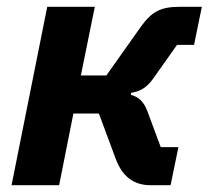

<svg xmlns="http://www.w3.org/2000/svg" viewBox="-20 -545 614 565"><path d="M14 0H154L196 -211H271L320 -79C339 -27 372 0 423 0H482L505 -112H453L414 -217C403 -247 387 -260 365 -266L366 -272C392 -276 411 -286 431 -314L501 -413H551L574 -525H509C452 -525 426 -510 395 -467L293 -323H218L259 -525H119Z"/></svg>

Font: Braiins Sans
Style: Bold Italic
Weight: 700
Italic angle: -11.31°
Designer: Mike Abbink, Paul van der Laan, Pieter van Rosmalen, Jiri Chlebus, Lubos Buracinsky
Foundry: Bold Monday, Sudetype
Version: Version 1.000;hotconv 1.0.109;makeotfexe 2.5.65596